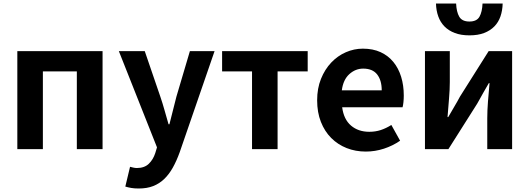

<svg xmlns="http://www.w3.org/2000/svg" viewBox="-20 -852 3024 1097"><path d="M79 -560H566V0H419V-444H225V0H79Z M773 225Q748 225 730.5 222Q713 219 696 214L723 101Q731 103 741.5 105.5Q752 108 762 108Q805 108 830 84Q855 60 867 23L877 -10L659 -560H807L896 -300Q909 -262 920 -222.5Q931 -183 943 -142H948Q958 -181 968 -221Q978 -261 988 -300L1065 -560H1206L1007 17Q989 67 967.5 105.5Q946 144 918.5 170.5Q891 197 855.5 211Q820 225 773 225Z M1420 -444H1249V-560H1738V-444H1566V0H1420Z M2070 14Q2011 14 1960.5 -6Q1910 -26 1872.5 -63.5Q1835 -101 1813.5 -155.5Q1792 -210 1792 -279Q1792 -347 1814 -401.5Q1836 -456 1872.5 -494.5Q1909 -533 1956 -553.5Q2003 -574 2053 -574Q2111 -574 2154.5 -554Q2198 -534 2227.5 -498Q2257 -462 2272 -413Q2287 -364 2287 -306Q2287 -286 2285 -267.5Q2283 -249 2280 -239H1935Q1944 -170 1985.5 -134.5Q2027 -99 2090 -99Q2125 -99 2155.5 -109Q2186 -119 2216 -138L2266 -48Q2224 -19 2173.5 -2.5Q2123 14 2070 14ZM2161 -336Q2161 -393 2135 -426.5Q2109 -460 2055 -460Q2011 -460 1976 -428.5Q1941 -397 1933 -336Z M2408 -560H2550V-383Q2550 -341 2545.5 -288Q2541 -235 2537 -183H2541Q2548 -195 2557 -210.5Q2566 -226 2575 -241.5Q2584 -257 2593 -272.5Q2602 -288 2608 -300L2772 -560H2906V0H2764V-176Q2764 -219 2768 -271.5Q2772 -324 2777 -377H2773Q2766 -365 2757 -349.5Q2748 -334 2739 -318Q2730 -302 2721.5 -286.5Q2713 -271 2706 -259L2542 0H2408ZM2662 -650Q2614 -650 2578.5 -663.5Q2543 -677 2519.5 -701Q2496 -725 2484 -758.5Q2472 -792 2471 -832H2586Q2588 -784 2604 -756.5Q2620 -729 2662 -729Q2704 -729 2719.5 -756.5Q2735 -784 2737 -832H2852Q2851 -792 2839.5 -758.5Q2828 -725 2804.5 -701Q2781 -677 2746 -663.5Q2711 -650 2662 -650Z"/></svg>

Font: SpoqaHanSansJP-Bold
Style: Regular
Weight: 700
Designer: [Source Han Sans]
Ryoko NISHIZUKA  (kana & ideographs); Paul D. Hunt (Latin, Greek & Cyrillic); Wenlong ZHANG  (bopomofo
Foundry: Spoqa (http://bi.spoqa.com)
Version: Version 1.002.20150607